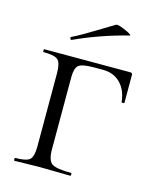

<svg xmlns="http://www.w3.org/2000/svg" viewBox="-100 -709 630 778"><g transform="rotate(15 215.0 -320.0)"><path d="M132 -533Q128 -532 126 -537Q124 -542 127 -544Q164 -562 224 -599Q284 -636 290 -639Q299 -644 341 -624Q357 -616 357 -612Q356 -611 354 -611Q236 -581 132 -533ZM35 0Q33 0 33 -6Q33 -12 35 -12Q82 -12 96 -25Q110 -38 110 -81V-387Q110 -430 96 -443Q82 -456 35 -456Q33 -456 33 -462Q33 -468 35 -468H395Q405 -468 405 -460V-343Q405 -340 399 -340Q393 -340 393 -343Q388 -392 359.5 -420.5Q331 -449 287 -449H249Q199 -449 184.5 -437Q170 -425 170 -386V-85Q170 -39 188 -25.5Q206 -12 269 -12Q272 -12 272 -6Q272 0 269 0Q252 0 209 -1Q166 -2 139 -2Q121 -2 86.5 -1Q52 0 35 0Z"/></g></svg>

Font: Cormorant SC
Style: Regular
Weight: 400
Designer: Christian Thalmann (Catharsis Fonts)
Version: Version 1.000;PS 002.000;hotconv 1.0.88;makeotf.lib2.5.64775